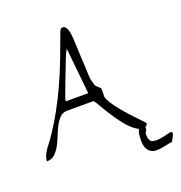

<svg xmlns="http://www.w3.org/2000/svg" viewBox="-147 -822 1032 1095"><g transform="rotate(-20 368.5 -275.0)"><path d="M715.8 130.9Q702.1 131.8 685.5 135.7Q668.9 139.6 650.9 142.6Q632.8 145.5 615.2 145.5Q597.7 145.5 584 136.7Q570.3 127.9 561.5 110.4Q552.7 92.8 552.7 59.6Q553.7 25.4 559.6 6.8Q562.5 0 564.5 -3.9Q552.7 -8.8 541 -17.6Q517.6 -35.2 495.1 -62Q472.7 -88.9 451.7 -120.1Q430.7 -151.4 415 -178.2Q399.4 -205.1 388.2 -223.1Q377 -241.2 374 -241.2H214.8Q188.5 -241.2 170.9 -223.6Q153.3 -206.1 139.6 -180.2Q126 -154.3 114.7 -124.5Q103.5 -94.7 88.9 -68.8Q74.2 -43 55.7 -25.9Q37.1 -8.8 7.8 -8.8Q7.8 -24.4 14.2 -39.6Q20.5 -54.7 29.3 -68.8Q38.1 -83 48.3 -95.7Q58.6 -108.4 66.4 -119.1Q114.3 -188.5 151.4 -255.4Q188.5 -322.3 219.7 -391.1Q251 -460 278.3 -531.7Q305.7 -603.5 334 -680.7Q337.9 -689.5 342.3 -692.9Q346.7 -696.3 354.5 -696.3Q364.3 -696.3 371.1 -687Q377.9 -677.7 381.3 -666Q384.8 -654.3 386.2 -643.1Q387.7 -631.8 387.7 -627.9Q388.7 -621.1 389.6 -602.1Q390.6 -583 391.6 -557.1Q392.6 -531.2 394 -501Q395.5 -470.7 397 -444.8Q398.4 -418.9 398.9 -399.9Q399.4 -380.9 400.4 -373Q400.4 -370.1 402.3 -362.3Q404.3 -354.5 406.2 -346.2Q408.2 -337.9 410.6 -330.1Q413.1 -322.3 415 -320.3Q415 -319.3 419.4 -315.4Q423.8 -311.5 428.7 -307.1Q433.6 -302.7 437.5 -298.8Q441.4 -294.9 441.4 -293.9Q442.4 -292 442.4 -284.2Q442.4 -276.4 441.9 -267.6Q441.4 -258.8 441.4 -250.5Q441.4 -242.2 441.4 -241.2Q446.3 -223.6 460.9 -201.2Q475.6 -178.7 495.1 -154.3Q514.6 -129.9 536.1 -106.4Q557.6 -83 575.2 -64.5Q592.8 -45.9 604.5 -33.7Q616.2 -21.5 616.2 -19.5Q616.2 -9.8 607.4 -3.9Q605.5 -3.9 602.5 -2Q603.5 2.9 602.5 8.8Q601.6 20.5 591.8 31.2V47.9Q591.8 56.6 593.8 64.5Q595.7 72.3 600.1 78.6Q604.5 85 612.3 87.9Q630.9 92.8 649.9 90.8Q668.9 88.9 685.5 85Q702.1 81.1 715.3 77.6Q728.5 74.2 733.9 77.1Q739.3 80.1 735.4 92.3Q731.4 104.5 715.8 130.9ZM334 -574.2Q333 -573.2 331.1 -569.3Q329.1 -565.4 327.1 -561.5Q325.2 -557.6 322.8 -553.2Q320.3 -548.8 320.3 -547.9Q312.5 -531.2 303.2 -505.9Q293.9 -480.5 283.2 -454.1L262.7 -401.4Q252.9 -375 245.1 -354.5Q237.3 -334 232.4 -320.8Q227.5 -307.6 227.5 -306.6V-293.9H362.3Z"/></g></svg>

Font: The Girl Next Door
Style: Regular
Weight: 400
Designer: Kimberly Geswein
Foundry: Kimberly Geswein
Version: Version 1.002 2010